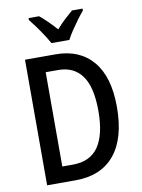

<svg xmlns="http://www.w3.org/2000/svg" viewBox="-100 -1007 793 1075"><g transform="rotate(-10 296.0 -470.0)"><path d="M540 -365Q540 -186 463 -93Q386 0 241 0H79V-714H253Q389 -714 464.5 -625Q540 -536 540 -365ZM434 -361Q434 -496 387.5 -560.5Q341 -625 252 -625H181V-89H241Q340 -89 387 -157.5Q434 -226 434 -361ZM241 -780Q224 -812 194.5 -854.5Q165 -897 139 -929V-940H199Q243 -904 292 -849Q317 -878 339 -898Q361 -918 386 -940H446V-929Q429 -909 409.5 -882.5Q390 -856 372 -829Q354 -802 343 -780Z"/></g></svg>

Font: Noto Sans Malayalam Condensed Medium
Style: Regular
Weight: 500
Width: 3
Designer: Jelle Bosma - Monotype Design Team
Foundry: Monotype Imaging Inc.
Version: Version 2.104; ttfautohint (v1.8.4.7-5d5b)